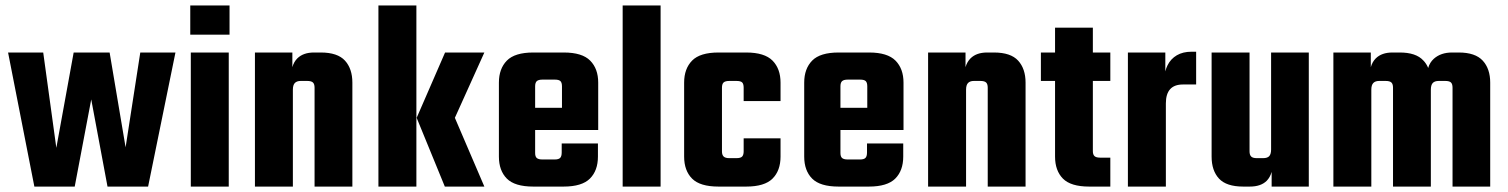

<svg xmlns="http://www.w3.org/2000/svg" viewBox="-20 -689 5570 709"><path d="M498 -495.1H627.9L526.9 0H377L316.9 -321.8L255.9 0H106.9L9.8 -495.1H139.6L188 -143.1L252 -495.1H384.8L443.8 -145Z M824.7 0H684.6V-495.1H824.7ZM682.6 -561V-668.9H827.6V-561Z M1061.5 0H921.4V-495.1H1059.6V-440.9Q1064.9 -460.4 1078.1 -473.6Q1100.1 -495.1 1139.2 -495.1H1164.6Q1226.6 -495.1 1253.9 -465.1Q1281.2 -435.1 1281.2 -383.8V0H1141.6V-365.2Q1141.6 -378.9 1135.5 -384.5Q1129.4 -390.1 1114.3 -390.1H1090.3Q1076.2 -390.1 1068.8 -382.6Q1061.5 -375 1061.5 -357.9Z M1517.6 0H1377.4V-668.9H1517.6ZM1518.6 -253.9 1623.5 -495.1H1768.6L1659.7 -253.9L1768.6 0H1622.6Z M2054.2 -126V-159.2H2188V-110.8Q2188 -59.1 2158.4 -29.5Q2128.9 0 2061 0H1949.2Q1880.9 0 1851.6 -29.5Q1822.3 -59.1 1822.3 -110.8V-383.8Q1822.3 -435.1 1851.6 -465.1Q1880.9 -495.1 1949.2 -495.1H2062Q2129.9 -495.1 2159.4 -465.1Q2189 -435.1 2189 -383.8V-209H1956.1V-124Q1956.1 -110.8 1962.2 -105.5Q1968.3 -100.1 1982.9 -100.1H2028.3Q2043 -100.1 2048.6 -106Q2054.2 -111.8 2054.2 -126ZM1956.1 -370.1V-291H2055.2V-370.1Q2055.2 -383.8 2049.6 -389.4Q2043.9 -395 2029.3 -395H1982.9Q1968.3 -395 1962.2 -389.4Q1956.1 -383.8 1956.1 -370.1Z M2419.4 0H2279.3V-668.9H2419.4Z M2646 -365.2V-129.9Q2646 -117.2 2652.1 -111.1Q2658.2 -105 2673.3 -105H2699.2Q2715.3 -105 2720.7 -111.1Q2726.1 -117.2 2726.1 -129.9V-178.2H2862.3V-110.8Q2862.3 -59.1 2832.8 -29.5Q2803.2 0 2735.4 0H2633.3Q2564.9 0 2535.6 -29.5Q2506.3 -59.1 2506.3 -110.8V-383.8Q2506.3 -435.1 2535.6 -465.1Q2564.9 -495.1 2633.3 -495.1H2735.4Q2803.2 -495.1 2832.8 -465.1Q2862.3 -435.1 2862.3 -383.8V-315.9H2726.1V-365.2Q2726.1 -378.9 2720.7 -384.5Q2715.3 -390.1 2699.2 -390.1H2673.3Q2658.2 -390.1 2652.1 -384.5Q2646 -378.9 2646 -365.2Z M3181.6 -126V-159.2H3315.4V-110.8Q3315.4 -59.1 3285.9 -29.5Q3256.3 0 3188.5 0H3076.7Q3008.3 0 2979 -29.5Q2949.7 -59.1 2949.7 -110.8V-383.8Q2949.7 -435.1 2979 -465.1Q3008.3 -495.1 3076.7 -495.1H3189.5Q3257.3 -495.1 3286.9 -465.1Q3316.4 -435.1 3316.4 -383.8V-209H3083.5V-124Q3083.5 -110.8 3089.6 -105.5Q3095.7 -100.1 3110.4 -100.1H3155.8Q3170.4 -100.1 3176 -106Q3181.6 -111.8 3181.6 -126ZM3083.5 -370.1V-291H3182.6V-370.1Q3182.6 -383.8 3177 -389.4Q3171.4 -395 3156.7 -395H3110.4Q3095.7 -395 3089.6 -389.4Q3083.5 -383.8 3083.5 -370.1Z M3547.4 0H3407.2V-495.1H3545.4V-440.9Q3550.8 -460.4 3564 -473.6Q3585.9 -495.1 3625 -495.1H3650.4Q3712.4 -495.1 3739.7 -465.1Q3767.1 -435.1 3767.1 -383.8V0H3627.4V-365.2Q3627.4 -378.9 3621.3 -384.5Q3615.2 -390.1 3600.1 -390.1H3576.2Q3562 -390.1 3554.7 -382.6Q3547.4 -375 3547.4 -357.9Z M4015.6 -586.9V-495.1H4080.1V-390.1H4015.6V-130.9Q4015.6 -118.2 4021.7 -112.5Q4027.8 -106.9 4042 -106.9H4080.1V0H4002Q3934.1 0 3905 -29.5Q3876 -59.1 3876 -110.8V-390.1H3823.7V-495.1H3876V-586.9Z M4397 -498V-377H4348.1Q4285.2 -377 4285.2 -307.1V0H4145V-495.1H4283.2V-425.3Q4286.1 -437.5 4291.5 -448.2Q4303.2 -471.7 4325.7 -484.9Q4348.1 -498 4379.9 -498Z M4454.1 -495.1H4594.2V-129.9Q4594.2 -117.2 4600.1 -111.1Q4606 -105 4621.1 -105H4644Q4660.2 -105 4667 -112.5Q4673.8 -120.1 4673.8 -137.2V-495.1H4813V0H4675.8V-54.2Q4670.4 -34.7 4657.7 -21.5Q4636.2 0 4595.2 0H4570.8Q4508.8 0 4481.4 -29.5Q4454.1 -59.1 4454.1 -110.8Z M5263.7 0H5124V-365.2Q5124 -378.9 5117.9 -384.5Q5111.8 -390.1 5096.7 -390.1H5072.8Q5058.6 -390.1 5051.3 -382.6Q5043.9 -375 5043.9 -357.9V0H4903.8V-495.1H5042V-440.9Q5047.4 -460.4 5060.5 -473.6Q5082.5 -495.1 5121.6 -495.1H5147Q5209 -495.6 5236.3 -465.3Q5247.6 -453.6 5253.9 -438Q5259.3 -458 5274.9 -472.2Q5300.8 -495.1 5341.8 -495.1H5366.7Q5427.7 -495.1 5455.3 -465.1Q5482.9 -435.1 5482.9 -383.8V0H5343.8V-365.2Q5343.8 -378.9 5337.9 -384.5Q5332 -390.1 5316.9 -390.1H5293Q5277.8 -390.1 5270.8 -382.6Q5263.7 -375 5263.7 -357.9Z"/></svg>

Font: Akaash Gobhi
Style: Regular
Weight: 400
Designer: Kulbir Singh Thind, MD
Foundry: Punjab Online
Version: Version 1.200